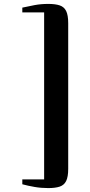

<svg xmlns="http://www.w3.org/2000/svg" viewBox="-20 -824 458 981"><path d="M226.5 137Q190 137 156.8 131.2Q123.5 125.5 94 117.5V92.5H205.5V-760.5H94V-785Q123.5 -791.5 156.2 -797.8Q189 -804 226.5 -804Q262.5 -804 285 -796.5Q307.5 -789 318 -767.8Q328.5 -746.5 328.5 -705.5V38.5Q328.5 79.5 318 100.8Q307.5 122 285 129.5Q262.5 137 226.5 137Z"/></svg>

Font: Merriweather 120pt
Style: Bold
Weight: 700
Designer: Eben Sorkin
Foundry: Eben Sorkin
Version: Version 2.100